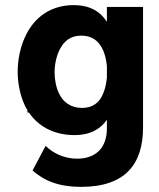

<svg xmlns="http://www.w3.org/2000/svg" viewBox="-20 -541 620 749"><path d="M397 -514V-456C372 -495 332 -521 267 -521C181 -521 112 -476 76 -393C58 -353 49 -305 49 -261C49 -220 57 -175 74 -136C78 -127 82 -119 87 -111V-102H93C136 -38 205 -14 270 -14C335 -14 374 -40 397 -74V-40C397 38 351 78 281 78C232 78 188 58 158 28L107 124C153 165 211 188 296 188C470 188 538 98 538 -44V-514ZM384 -180C369 -139 340 -120 300 -120C257 -120 226 -142 210 -177C199 -200 193 -229 193 -259C193 -290 200 -322 213 -348C231 -383 257 -402 297 -402C338 -402 367 -382 383 -343C390 -326 395 -306 397 -283V-238C395 -218 391 -198 384 -180Z"/></svg>

Font: Arthouse Owned
Style: Bold
Weight: 700
Designer: Jeremy Tribby
Foundry: Tribby Type
Version: Version 1.000;PS 001.000;hotconv 1.0.88;makeotf.lib2.5.64775